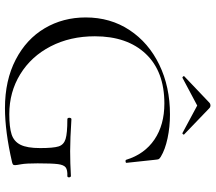

<svg xmlns="http://www.w3.org/2000/svg" viewBox="-66 -768 847 754"><g transform="rotate(90 357.0 -391.5)"><path d="M49 -305Q49 -402 98.5 -477Q148 -552 234.5 -594Q321 -636 430 -636Q479 -636 523.5 -626.5Q568 -617 596 -600Q604 -595 605.5 -591.5Q607 -588 608 -577L620 -465Q620 -462 614.5 -461.5Q609 -461 608 -464Q586 -536 528.5 -575Q471 -614 387 -614Q261 -614 192 -541Q123 -468 123 -341Q123 -244 162.5 -167.5Q202 -91 272 -48Q342 -5 429 -5Q480 -5 508 -14Q536 -23 549 -49Q562 -75 562 -126Q562 -178 555.5 -198.5Q549 -219 526.5 -226Q504 -233 449 -233Q443 -233 443 -241Q443 -244 444.5 -246.5Q446 -249 448 -249Q526 -244 574 -244Q621 -244 672 -247Q674 -247 675.5 -244.5Q677 -242 677 -240Q677 -233 672 -233Q648 -234 638 -226.5Q628 -219 625 -196Q622 -173 622 -116Q622 -71 625.5 -52Q629 -33 629 -28Q629 -22 627 -20Q625 -18 618 -16Q497 12 405 12Q296 12 215 -30Q134 -72 91.5 -144Q49 -216 49 -305ZM395 -795Q401 -795 406 -790L508 -692Q509 -692 509 -690Q509 -688 506.5 -686Q504 -684 503 -685L395 -743L286 -685Q284 -684 281 -687.5Q278 -691 280 -692L383 -790Q388 -795 395 -795Z"/></g></svg>

Font: Cormorant Unicase
Style: Regular
Weight: 400
Designer: Christian Thalmann (Catharsis Fonts)
Foundry: Catharsis Fonts
Version: Version 4.000